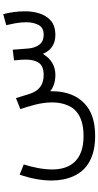

<svg xmlns="http://www.w3.org/2000/svg" viewBox="276 -646 622 1215"><g transform="rotate(-90 587.5 -39.0)"><path d="M720.2 0C777.3 0 821.8 -26.4 853.5 -79.1C874.5 -31.7 909.2 0 975.6 0C1012.2 -0.5 1041 -9.8 1062.5 -27.8C1105.5 -64 1123 -126 1123 -192.9C1123 -239.7 1116.2 -287.6 1105 -330.1L1035.2 -311C1039.1 -295.4 1043 -275.9 1047.4 -252.9C1051.8 -229.5 1053.7 -206.1 1053.7 -183.1C1053.7 -154.3 1047.9 -128.9 1036.6 -106.9C1025.4 -85 1004.9 -74.2 975.1 -74.2C945.3 -74.2 923.3 -84 910.2 -104C896.5 -124 888.7 -147.9 887.2 -175.8L879.9 -270L812.5 -261.7C815.9 -228 817.4 -203.6 817.4 -189.5C817.4 -152.8 810.5 -124.5 796.9 -104.5C782.7 -84.5 757.3 -74.2 720.7 -74.2C654.8 -74.2 619.1 -105.5 600.1 -164.1L573.7 -249.5L503.9 -221.7C513.2 -195.3 522.9 -164.1 532.2 -127.9C541.5 -91.3 546.4 -55.2 546.4 -18.6C546.4 16.6 540 49.3 527.3 79.1C502 138.7 442.9 178.2 333 178.2C179.2 178.2 122.1 93.8 122.1 -20.5C122.1 -78.6 135.7 -141.6 153.8 -200.2L89.4 -226.1C65.9 -159.7 52.2 -89.4 52.2 -23.4C52.2 28.3 61.5 75.2 80.6 116.7C118.2 199.7 199.7 251.5 333 251.5C400.9 251.5 455.6 239.3 497.6 215.3C581.5 166.5 619.1 78.6 617.2 -32.7C638.2 -15.1 672.9 0 720.2 0Z"/></g></svg>

Font: Vazirmatn Light
Style: Regular
Weight: 300
Designer: Saber Rastikerdar
Foundry: Saber Rastikerdar
Version: Version 33.003